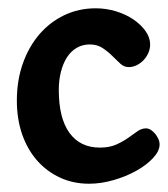

<svg xmlns="http://www.w3.org/2000/svg" viewBox="-20 -423 408 467"><path d="M212.9 -402.8Q238.3 -402.8 262.2 -395.5Q286.1 -388.2 304.4 -375.7Q322.8 -363.3 334 -347.4Q345.2 -331.5 345.2 -314.9Q345.2 -304.2 340.8 -294.2Q336.4 -284.2 329.1 -276.6Q321.8 -269 312.5 -264.4Q303.2 -259.8 293 -259.8Q281.7 -259.8 272.5 -268.3Q263.2 -276.9 252.7 -287.4Q242.2 -297.9 229.2 -306.4Q216.3 -314.9 198.2 -314.9Q180.7 -314.9 166.5 -306.6Q152.3 -298.3 142.8 -283.4Q133.3 -268.6 128.2 -248.3Q123 -228 123 -204.1Q123 -135.7 148.9 -99.9Q174.8 -64 223.1 -64Q246.1 -64 262.5 -71.3Q278.8 -78.6 291.3 -87.4Q303.7 -96.2 314 -103.5Q324.2 -110.8 335 -110.8Q340.8 -110.8 346.7 -107.2Q352.5 -103.5 357.2 -97.9Q361.8 -92.3 365 -85.4Q368.2 -78.6 368.2 -71.8Q368.2 -55.7 352.3 -38.6Q336.4 -21.5 311.5 -7.6Q286.6 6.3 256.1 15.1Q225.6 23.9 196.8 23.9Q158.2 23.9 126 9Q93.8 -5.9 70.3 -32.5Q46.9 -59.1 33.9 -96.2Q21 -133.3 21 -178.2Q21 -227.1 35.4 -268.1Q49.8 -309.1 75.4 -339.1Q101.1 -369.1 136.2 -386Q171.4 -402.8 212.9 -402.8Z"/></svg>

Font: Gochi Hand
Style: Regular
Weight: 400
Designer: Juan Pablo del Peral
Foundry: Juan Pablo del Peral
Version: Version 1.001